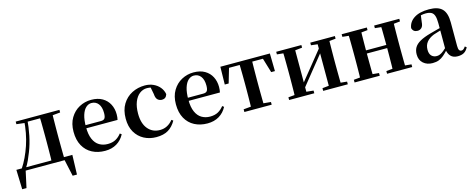

<svg xmlns="http://www.w3.org/2000/svg" viewBox="-34 -1215 5096 2060"><g transform="rotate(-15 2514.0 -184.5)"><path d="M563.1 0H95.3L115.5 -16.4L71.8 183.5H24.2L17.5 -33.6H639.2L632.5 183.5H584.6L540.5 -17.9ZM405.4 0Q407.2 -25.5 407.7 -67.4Q408.2 -109.4 408.7 -154.7Q409.2 -200 409.2 -234.8V-301.2Q409.2 -335.7 408.7 -381Q408.2 -426.4 407.7 -468.7Q407.2 -511 405.4 -535.7H546.6Q545.6 -511 545.1 -468.7Q544.6 -426.4 544.1 -381Q543.6 -335.7 543.6 -301.2V-234.8Q543.6 -200 544.1 -154.7Q544.6 -109.4 545.1 -67.4Q545.6 -25.5 546.6 0ZM144.5 -506.8V-535.7H246.5V-495.5H239.4ZM480 -495.5V-535.7H630.4V-506.8L510 -495.5ZM76.9 -31.5Q139.7 -125.6 183.2 -254.7Q226.7 -383.7 236.1 -535.7H272.1Q264.9 -440.9 246.4 -350.8Q227.9 -260.8 196.9 -182.2Q180 -138.1 161.2 -97.1Q142.3 -56.1 119.3 -21.6V-8.9ZM246.5 -501.8V-535.7H481.3V-501.8Z M992.2 16.2Q911.8 16.2 849.2 -16.5Q786.6 -49.1 751.1 -113Q715.6 -176.9 715.6 -268.8Q715.6 -358.8 753.6 -422.2Q791.5 -485.7 853.2 -518.8Q914.9 -551.9 985.4 -551.9Q1059.1 -551.9 1109.5 -522.5Q1159.8 -493.1 1185.6 -443.2Q1211.4 -393.3 1211.4 -330.9Q1211.4 -296.1 1204.7 -270.2H774.1V-304.6H1029.4Q1061.5 -304.6 1072.9 -322.2Q1084.3 -339.8 1084.3 -380.4Q1084.3 -446.3 1056.2 -482.2Q1028.1 -518 980.1 -518Q946.7 -518 918.6 -492.9Q890.6 -467.8 874.1 -416Q857.7 -364.1 857.7 -282.7Q857.7 -200.5 880.9 -148.2Q904 -95.8 944.8 -71.7Q985.5 -47.5 1037.4 -47.5Q1090.4 -47.5 1126.9 -67.7Q1163.3 -87.9 1190.2 -123.2L1208.1 -109.9Q1176.6 -49.8 1121.7 -16.8Q1066.7 16.2 992.2 16.2Z M1561.1 16.2Q1486.1 16.2 1425.2 -16Q1364.3 -48.3 1328.4 -109.8Q1292.6 -171.4 1292.6 -259.7Q1292.6 -354.7 1332.5 -419.9Q1372.4 -485 1438.1 -518.5Q1503.9 -551.9 1582 -551.9Q1633.5 -551.9 1675.8 -532.5Q1718.2 -513.2 1745.8 -479.5Q1773.4 -445.8 1781 -402.4Q1767.4 -355.6 1722.4 -355.6Q1694.9 -355.6 1675.1 -373.6Q1655.4 -391.6 1652.6 -436.8L1634.8 -530.1L1702.7 -486.3Q1673.8 -503.2 1649.1 -510.6Q1624.4 -518 1597.6 -518Q1551.2 -518 1514.2 -489.4Q1477.1 -460.7 1455.9 -407.1Q1434.7 -353.5 1434.7 -277.6Q1434.7 -168.4 1485 -108Q1535.4 -47.5 1618.2 -47.5Q1662.5 -47.5 1698.8 -66.7Q1735.2 -85.9 1762.9 -121.4L1780.8 -108.4Q1745.1 -45.4 1693.3 -14.6Q1641.5 16.2 1561.1 16.2Z M2129.2 16.2Q2048.8 16.2 1986.2 -16.5Q1923.6 -49.1 1888.1 -113Q1852.6 -176.9 1852.6 -268.8Q1852.6 -358.8 1890.6 -422.2Q1928.5 -485.7 1990.2 -518.8Q2051.9 -551.9 2122.4 -551.9Q2196.1 -551.9 2246.5 -522.5Q2296.8 -493.1 2322.6 -443.2Q2348.4 -393.3 2348.4 -330.9Q2348.4 -296.1 2341.7 -270.2H1911.1V-304.6H2166.4Q2198.5 -304.6 2209.9 -322.2Q2221.3 -339.8 2221.3 -380.4Q2221.3 -446.3 2193.2 -482.2Q2165.1 -518 2117.1 -518Q2083.7 -518 2055.6 -492.9Q2027.6 -467.8 2011.1 -416Q1994.7 -364.1 1994.7 -282.7Q1994.7 -200.5 2017.9 -148.2Q2041 -95.8 2081.8 -71.7Q2122.5 -47.5 2174.4 -47.5Q2227.4 -47.5 2263.9 -67.7Q2300.3 -87.9 2327.2 -123.2L2345.1 -109.9Q2313.6 -49.8 2258.7 -16.8Q2203.7 16.2 2129.2 16.2Z M2414.2 -339.1 2417.8 -535.7H2967.8L2971.4 -339.1H2929.7L2871.1 -534.2L2937 -500.4H2448.6L2514.5 -534.2L2457.4 -339.1ZM2541.1 0V-29.9L2652.7 -40.2H2733.6L2844.5 -29.9V0ZM2622.2 0Q2623.2 -25.5 2624.1 -67.4Q2624.9 -109.4 2625.4 -154.7Q2625.9 -200 2625.9 -234.8V-301.2Q2625.9 -335.7 2625.4 -381Q2624.9 -426.4 2624.1 -468.7Q2623.2 -511 2622.2 -535.7H2763.4Q2762.4 -511 2761.9 -468.7Q2761.4 -426.4 2760.9 -381Q2760.4 -335.7 2760.4 -301.2V-234.8Q2760.4 -200 2760.9 -154.7Q2761.4 -109.4 2761.9 -67.4Q2762.4 -25.5 2763.4 0Z M3038.2 0V-29.9L3147 -40.2H3215.4L3317.8 -29.9V0ZM3416.6 0V-29.9L3513.5 -40.2H3581.3L3690 -29.9V0ZM3106.9 0Q3108.6 -25.5 3109.1 -67.4Q3109.6 -109.4 3110.1 -154.7Q3110.6 -200 3110.6 -234.8V-301.2Q3110.6 -335.7 3110.1 -381Q3109.6 -426.4 3109.1 -468.7Q3108.6 -511 3106.9 -535.7H3239.4V0ZM3210.7 -51.6 3162.4 -77.8H3187.4L3346.6 -274.4L3517 -485.4L3564.7 -460.9H3540.5L3376.2 -257.7ZM3488.8 0V-535.7H3620.6Q3619.6 -511 3619.1 -468.7Q3618.6 -426.4 3618.1 -381Q3617.6 -335.7 3617.6 -301.2V-234.8Q3617.6 -200 3618.1 -154.7Q3618.6 -109.4 3619.1 -67.4Q3619.6 -25.5 3620.6 0ZM3038.2 -506.8V-535.7H3317.8V-506.8L3215.7 -495.5H3148ZM3416.6 -506.8V-535.7H3690V-506.8L3581.5 -495.5H3513.8Z M3833.9 0Q3835.6 -25.5 3836.1 -67.4Q3836.6 -109.4 3837.1 -154.7Q3837.6 -200 3837.6 -234.8V-301.2Q3837.6 -335.7 3837.1 -381Q3836.6 -426.4 3836.1 -468.7Q3835.6 -511 3833.9 -535.7H3975.6Q3974.6 -511 3974.1 -468.2Q3973.6 -425.4 3973.1 -378.2Q3972.6 -331 3972.6 -291.8V-270.6Q3972.6 -217.9 3973.1 -165Q3973.6 -112.1 3974.1 -68.8Q3974.6 -25.5 3975.6 0ZM4194.6 0Q4196.6 -25.5 4197.1 -68.8Q4197.6 -112.1 4198.1 -165Q4198.6 -217.9 4198.6 -270.6V-291.8Q4198.6 -331 4198.1 -378.2Q4197.6 -425.4 4197.1 -468.2Q4196.6 -511 4194.6 -535.7H4336Q4335 -511 4334.5 -468.7Q4334 -426.4 4333.5 -381Q4333 -335.7 4333 -301.2V-234.8Q4333 -200 4333.5 -154.7Q4334 -109.4 4334.5 -67.4Q4335 -25.5 4336 0ZM3765.2 0V-29.9L3875 -40.2H3936.6L4044.8 -29.9V0ZM3765.2 -506.8V-535.7H4044.8V-506.8L3936.6 -495.5H3875ZM4126.2 0V-29.9L4234.9 -40.2H4297.5L4405.4 -29.9V0ZM4126.2 -506.8V-535.7H4405.4V-506.8L4297.5 -495.5H4234.9ZM3904.9 -265.9V-301H4265.1V-265.9Z M4629.6 16.2Q4567.2 16.2 4526.8 -19.4Q4486.3 -54.9 4486.3 -117.6Q4486.3 -161.2 4505 -193.6Q4523.7 -226.1 4568.1 -251.5Q4612.6 -277 4688.4 -297.9Q4727.8 -309.4 4777.4 -322Q4827 -334.6 4867 -344.4V-318.9Q4827 -308.9 4787 -297.6Q4746.9 -286.4 4720.1 -276.7Q4666.3 -254.9 4639.1 -220.6Q4611.8 -186.4 4611.8 -135.9Q4611.8 -90.4 4634.1 -67.9Q4656.3 -45.3 4693 -45.3Q4709.3 -45.3 4727.7 -52.6Q4746.1 -59.9 4770.4 -79.7Q4794.8 -99.4 4828.3 -135.5L4843.8 -82.4H4808.7Q4779.6 -50.6 4754.2 -28.7Q4728.7 -6.8 4699.4 4.7Q4670 16.2 4629.6 16.2ZM4909.1 15.2Q4857.6 15.2 4830.9 -14.2Q4804.2 -43.6 4797.9 -94V-96.5V-381.4Q4797.9 -434.7 4787.8 -464.5Q4777.7 -494.3 4754.6 -506.3Q4731.5 -518.3 4693 -518.3Q4667.4 -518.3 4640.3 -512.2Q4613.2 -506.1 4576.8 -491.2L4639.1 -516.3L4628.9 -439.2Q4626.3 -395.9 4607.6 -378Q4588.8 -360.2 4563.3 -360.2Q4514.1 -360.2 4502.2 -406.5Q4511.9 -473.5 4572.4 -512.7Q4632.9 -551.9 4738.1 -551.9Q4838.4 -551.9 4883.7 -505.9Q4929.1 -459.8 4929.1 -356.2V-94.8Q4929.1 -60.3 4937.8 -47Q4946.6 -33.8 4962.7 -33.8Q4974.3 -33.8 4984.3 -40.9Q4994.3 -48.1 5007.7 -67.2L5024.9 -53.4Q5007 -17.5 4979.2 -1.1Q4951.4 15.2 4909.1 15.2Z"/></g></svg>

Font: Noto Serif SC ExtraLight
Style: Regular
Weight: 200
Designer: Ryoko NISHIZUKA 西塚涼子 (kana & ideographs); Frank Grießhammer (Latin, Greek & Cyrillic); Wenlong ZHANG 张文龙 (bopomofo); San
Foundry: Adobe
Version: Version 2.002-H1;hotconv 1.1.0;makeotfexe 2.6.0